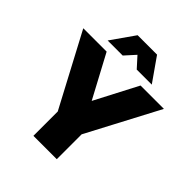

<svg xmlns="http://www.w3.org/2000/svg" viewBox="-254 -1061 1209 1209"><g transform="rotate(45 351.0 -456.0)"><path d="M-8 -701H200L353 -415L502 -701H710L365 -47H339ZM249 -312H457V0H249ZM265 -912H438L548 -755H414L301 -880H402L289 -755H155Z"/></g></svg>

Font: Alexandria ExtraBold
Style: Regular
Weight: 800
Designer: Mohamed Gaber
Foundry: Kief Type Foundry
Version: Version 5.100